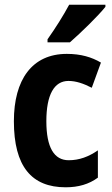

<svg xmlns="http://www.w3.org/2000/svg" viewBox="-20 -786 474 816"><path d="M428 -757V-766H274C250 -721 216 -667 182 -619V-606H277C324 -647 398 -719 428 -757ZM259 10C313 10 358 -3 396 -31V-147C357 -120 317 -105 272 -105C210 -105 177 -159 177 -271C177 -383 210 -442 271 -442C303 -442 335 -431 370 -413L409 -520C370 -543 324 -557 264 -557C116 -557 39 -447 39 -271C39 -79 114 10 259 10Z"/></svg>

Font: Noto Sans Armenian Condensed
Style: Regular
Weight: 400
Width: 3
Designer: Monotype Design Team
Foundry: Monotype Imaging Inc.
Version: Version 2.008